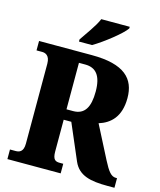

<svg xmlns="http://www.w3.org/2000/svg" viewBox="-134 -1026 933 1121"><g transform="rotate(15 333.0 -465.5)"><path d="M245 -784V-771H324C387 -808 486 -886 509 -921V-931H337C319 -886 271 -824 245 -784ZM19 0H341V-58H320C295 -58 277 -64 277 -115V-307H323L416 -90C449 -15 521 0 624 0H666V-58H659C630 -58 611 -83 580 -143L479 -340C547 -361 604 -411 604 -525C604 -642 536 -714 338 -714H19V-657H53C70 -657 100 -650 100 -598V-115C100 -64 74 -58 53 -58H19ZM317 -370H277V-651H315C380 -651 415 -610 415 -514C415 -419 386 -370 317 -370Z"/></g></svg>

Font: Noto Serif Tamil Condensed Black
Style: Regular
Weight: 900
Width: 3
Designer: Indian Type Foundry, Tom Grace, and the Monotype Design Team
Foundry: Monotype Imaging Inc.
Version: Version 2.004